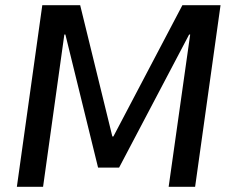

<svg xmlns="http://www.w3.org/2000/svg" viewBox="-20 -720 892 740"><path d="M143 -700H289L413 -194H417L683 -700H830L732 0H630L713 -587H709L439 -74H358L232 -587H228L146 0H45Z"/></svg>

Font: Pathway Extreme 28pt Medium
Style: Italic
Weight: 500
Italic angle: -8°
Designer: Eduardo Rodriguez Tunni
Foundry: Eduardo Rodriguez Tunni
Version: Version 1.001;gftools[0.9.26]